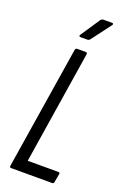

<svg xmlns="http://www.w3.org/2000/svg" viewBox="-159 -883 614 934"><g transform="rotate(20 148.0 -416.0)"><path d="M30 0Q22 0 23 -9L124 -646Q126 -655 134 -655H179Q187 -655 186 -646L94 -61H252Q262 -61 260 -52L252 -9Q251 0 243 0ZM129 -714Q125 -714 123 -717.5Q121 -721 125 -725L191 -824Q197 -832 206 -832H250Q255 -832 256.5 -829Q258 -826 254 -821L180 -723Q174 -714 166 -714Z"/></g></svg>

Font: Sofia Sans Extra Condensed
Style: Italic
Weight: 400
Italic angle: -9°
Designer: Botio Nikoltchev, Ani Petrova
Foundry: lettersoup
Version: Version 4.101; ttfautohint (v1.8.4.7-5d5b)